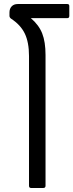

<svg xmlns="http://www.w3.org/2000/svg" viewBox="-20 -933 364 953"><path d="M314 -913Q324 -913 324 -903V-854Q324 -843 314 -843H133Q173 -809 189.5 -767Q206 -725 206 -660V-11Q206 0 195 0H134Q124 0 124 -11V-655Q124 -723 103 -766.5Q82 -810 34 -841Q27 -847 27 -854V-871Q27 -890 38 -901.5Q49 -913 68 -913Z"/></svg>

Font: LINE Seed Sans TH
Style: Regular
Weight: 400
Designer: Dalton Maag Ltd | Thai characters by Cadson Demak Co.,Ltd.
Foundry: Dalton Maag Ltd
Version: Version 1.002